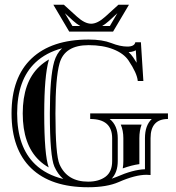

<svg xmlns="http://www.w3.org/2000/svg" viewBox="-20 -789 752 820"><path d="M275.6 -654.1 207.8 -768.8H252.7L308.3 -718.3Q342 -687.7 369.4 -687.7Q396.5 -687.7 430.2 -718.3L485.8 -768.8H530.8L462.9 -654.1ZM257.1 -732.7 289.3 -678H322.5Q307.6 -686.5 292.2 -700.4ZM481.4 -732.7 446.3 -700.4Q430.9 -686.5 416.3 -678H449.2ZM356.2 10.7Q198 10.7 113.6 -70.1Q29.3 -150.9 29.3 -304.7Q29.3 -458.5 114.9 -539.3Q200.4 -620.1 358.6 -620.1Q417 -620.1 455.6 -605Q493.4 -590.1 523.7 -590.1Q554.2 -590.1 557.9 -608.4H581.8L592.3 -443.1H568.4Q565.4 -476.3 528.8 -530.8Q508.5 -560.8 464 -578.5Q419.4 -596.2 358.6 -596.2Q256.3 -596.2 234.4 -518.8Q216.8 -456.8 216.8 -304.7Q216.8 -126.5 234.4 -86.9Q267.1 -13.2 356.2 -13.2Q402.3 -13.2 430.7 -34.3Q459 -55.4 459 -101.1V-198.7Q459 -280.8 365.2 -280.8V-304.7H697.3V-280.8Q623 -280.8 623 -198.7V-41.5Q615 -42.5 606 -42.5Q557.6 -42.5 487.1 -11.5Q436.5 10.7 356.2 10.7ZM560.1 -574.2Q556.4 -572 552 -570.6Q543 -567.1 529.3 -566.4Q540.5 -556.2 548.7 -544.1Q556.9 -532 563.5 -521ZM245.1 -582.8Q176.8 -564.7 131.3 -522Q53.2 -448.2 53.2 -304.7Q53.2 -161.1 130.1 -87.4Q177 -42.5 250.2 -24.7Q226.6 -45.4 212.4 -77.1Q192.9 -121.3 192.9 -304.7Q192.9 -460.2 211.4 -525.4Q221.4 -560.3 245.1 -582.8ZM448.5 -280.8Q482.9 -253.2 482.9 -198.7V-101.1Q482.9 -53.7 457 -25.9Q468 -29.3 477.5 -33.4Q548.1 -64.5 599.1 -66.2V-198.7Q599.1 -253.4 628.2 -280.8ZM189.2 -535.2 188.2 -531.7Q168.9 -463.4 168.9 -304.7Q168.9 -127.4 188 -74Q165 -86.9 146.7 -104.7Q77.1 -171.4 77.1 -304.7Q77.1 -438 147.7 -504.4Q166.3 -522 189.2 -535.2ZM495.8 -256.8H584.7Q575.2 -231.4 575.2 -198.7V-88.1Q542.7 -83.7 504.2 -69.8Q506.8 -84.7 506.8 -101.1V-198.7Q506.8 -231.4 495.8 -256.8Z"/></svg>

Font: itsadzokeS01
Style: Regular
Weight: 600
Width: 6
Version: Version 0.46